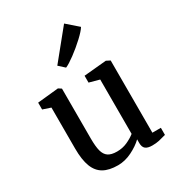

<svg xmlns="http://www.w3.org/2000/svg" viewBox="-209 -1013 1056 1150"><g transform="rotate(-30 319.0 -437.5)"><path d="M40 0ZM411.1 -885.7H411.6L489.3 -817.9Q476.6 -796.4 437.5 -760Q398.4 -723.6 355.5 -691.9Q312.5 -660.2 290.5 -651.4H289.6L250 -687.5ZM443.4 -66.4Q412.1 -36.1 364.3 -12.5Q316.4 11.2 267.6 11.2Q206.5 11.2 168.5 -10.5Q130.4 -32.2 112.3 -79.6Q94.2 -127 94.2 -204.6V-487.8L40 -505.9V-553.2L184.6 -567.9H185.1L205.6 -554.7V-210Q205.6 -154.3 213.9 -123Q222.2 -91.8 243.2 -77.4Q264.2 -63 303.7 -63Q341.8 -63 374.5 -77.6Q407.2 -92.3 431.2 -111.3V-487.3L361.3 -506.3V-553.7L515.6 -567.9H516.6L542.5 -554.7V-55.2H601.1V-6.3Q572.8 2 552 6.6Q531.2 11.2 504.4 11.2Q473.1 11.2 458.3 -0.7Q443.4 -12.7 443.4 -41Z"/></g></svg>

Font: Merriweather
Style: Regular
Weight: 400
Designer: Eben Sorkin
Foundry: Eben Sorkin
Version: Version 1.584; ttfautohint (v1.6)